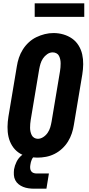

<svg xmlns="http://www.w3.org/2000/svg" viewBox="-20 -946 540 1162"><path d="M206 8Q175 8 145.5 1Q116 -6 92.5 -22.5Q69 -39 53.5 -64Q38 -89 31.5 -118Q25 -147 25.5 -178Q26 -209 31 -240L82 -545Q86 -571 94.5 -596.5Q103 -622 118 -646Q133 -670 154 -689.5Q175 -709 200 -721Q225 -733 251 -739.5Q277 -746 304 -746Q335 -746 364 -737.5Q393 -729 416.5 -712.5Q440 -696 455.5 -671Q471 -646 477.5 -617Q484 -588 483.5 -557Q483 -526 478 -495L427 -190Q423 -164 414.5 -138.5Q406 -113 391.5 -89.5Q377 -66 356 -46.5Q335 -27 310 -14.5Q285 -2 258.5 3Q232 8 206 8ZM209 -106Q226 -106 242 -116.5Q258 -127 268.5 -142.5Q279 -158 284 -175Q289 -192 292 -209L343 -514Q345 -526 346 -538Q347 -550 347 -562.5Q347 -575 344.5 -586.5Q342 -598 337 -608Q332 -618 321.5 -623.5Q311 -629 299 -629Q281 -629 265.5 -618Q250 -607 240 -592Q230 -577 225 -560Q220 -543 217 -526L166 -221Q164 -209 163 -197Q162 -185 162 -173Q162 -161 164.5 -149.5Q167 -138 172 -128Q177 -118 187 -112Q197 -106 209 -106ZM261 196H186Q169 196 152 193.5Q135 191 120 185Q105 179 92.5 169Q80 159 72.5 144.5Q65 130 64 113Q63 96 65 79Q69 56 80 33.5Q91 11 110 -5Q129 -21 152.5 -28Q176 -35 200 -35L194 0Q186 0 180.5 6.5Q175 13 172 20.5Q169 28 167 35Q165 42 164 50Q162 60 162.5 70.5Q163 81 168 89Q173 97 182 100.5Q191 104 201 104H276ZM190 -844V-926H490V-844Z"/></svg>

Font: Iosevka Curly Heavy Oblique
Style: Regular
Weight: 900
Italic angle: -9°
Monospace: yes
Designer: Belleve Invis
Foundry: Belleve Invis
Version: Version 11.1.0; ttfautohint (v1.8.3)